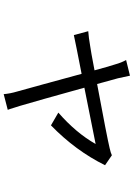

<svg xmlns="http://www.w3.org/2000/svg" viewBox="138 -769 724 1040"><g transform="rotate(90 500.0 -249.0)"><path d="M875 -456Q796 -296 659 -163L590 -203Q700 -299 760 -405L455 -344Q526 -88 553 3Q556 11 564 38Q571 62 575 71L490 93Q487 58 476 21Q469 -2 437 -120Q399 -262 380 -329Q215 -297 170 -287L149 -365Q181 -367 233 -376Q251 -378 361 -399Q341 -473 329 -510Q319 -546 305 -570L390 -591Q393 -575 404 -526L435 -413Q725 -467 783 -481Q809 -487 821 -493Z"/></g></svg>

Font: Source Han Sans K Regular
Style: Regular
Weight: 400
Designer: Ryoko NISHIZUKA  (kana & ideographs); Paul D. Hunt (Latin, Greek & Cyrillic); Wenlong ZHANG  (bopomofo); Sandoll Communi
Foundry: Adobe Systems Incorporated
Version: Version 1.00 July 18, 2014, initial release